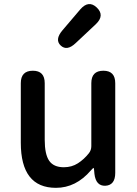

<svg xmlns="http://www.w3.org/2000/svg" viewBox="-20 -890 660 923"><path d="M249 13Q80 13 80 -204V-490Q80 -550 138 -550Q195 -550 195 -490V-218Q195 -148 216.5 -117Q238 -86 287 -86Q325 -86 354.5 -105Q384 -124 407 -153Q419 -168 419 -187V-490Q419 -550 477 -550Q534 -550 534 -490V-59Q534 0 487 3Q441 5 434 -54L432 -76Q431 -83 429.5 -83Q428 -83 417 -71Q345 13 249 13ZM344 -683Q302 -643 272 -671Q242 -699 280 -744L366 -845Q406 -891 445 -854Q485 -816 441 -774Z"/></svg>

Font: Resource Han Rounded CN Medium
Style: Regular
Weight: 500
Designer: Cyano Hao (round all glyphs); Ryoko NISHIZUKA 西塚涼子 (kana, bopomofo & ideographs); Paul D. Hunt (Latin, Greek & Cyrillic)
Foundry: Cyano Hao
Version: 0.990